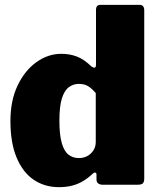

<svg xmlns="http://www.w3.org/2000/svg" viewBox="-20 -762 656 792"><path d="M403 0Q393 0 385.5 -5Q378 -10 378 -23V-42Q378 -49 373 -50Q368 -51 363 -46Q344 -28 323.5 -15.5Q303 -3 278.5 3.5Q254 10 223 10Q164 10 119 -20.5Q74 -51 48.5 -112Q23 -173 23 -263Q23 -347 52.5 -409Q82 -471 130 -505.5Q178 -540 233 -540Q267 -540 296.5 -529Q326 -518 357 -488Q365 -482 370.5 -483Q376 -484 376 -496V-721Q376 -742 394 -742H556Q575 -742 575 -719V-25Q575 -12 569.5 -6Q564 0 548 0H403ZM375 -378Q359 -397 343.5 -406.5Q328 -416 305 -416Q282 -416 263.5 -402Q245 -388 235 -355Q225 -322 225 -264Q225 -207 234.5 -173Q244 -139 262 -124.5Q280 -110 305 -110Q325 -110 340.5 -118.5Q356 -127 365.5 -142Q375 -157 375 -176V-378Z"/></svg>

Font: Libre Franklin Thin Black
Style: Regular
Weight: 900
Version: Version 3.000